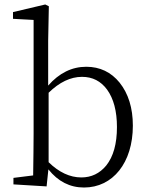

<svg xmlns="http://www.w3.org/2000/svg" viewBox="-20 -823 665 857"><path d="M355 14C484 14 573 -97 573 -262C573 -341 553 -405 514 -454C476 -501 426 -525 365 -525C301 -525 244 -497 195 -441V-641L198 -795L182 -803L38 -769V-739L130 -734V-227C130 -177 129 -115 128 -40L40 -29V0L188 9L196 -67C239 -13 292 14 355 14ZM343 -31C292 -31 243 -54 197 -99V-409C245 -456 295 -480 346 -480C393 -480 430 -461 458 -423C487 -383 502 -327 502 -256C502 -181 486 -124 454 -84C425 -49 388 -31 343 -31Z"/></svg>

Font: AllPunType Light
Style: Regular
Weight: 300
Version: 1.0